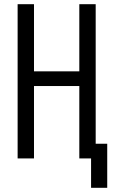

<svg xmlns="http://www.w3.org/2000/svg" viewBox="-20 -755 540 915"><path d="M414 140V0H358V-345H142V0H64V-735H142V-415H358V-735H436V-70H491V140Z"/></svg>

Font: Zed Sans
Style: Regular
Weight: 400
Designer: Belleve Invis
Foundry: Belleve Invis
Version: Version 1.0.0; ttfautohint (v1.8.4)